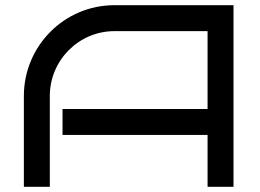

<svg xmlns="http://www.w3.org/2000/svg" viewBox="-20 -720 1004 740"><path d="M880 -700H421C228 -700 72 -543 72 -350V0H172V-350C172 -488 284 -600 421 -600H780V-300H221V-200H780V0H880Z"/></svg>

Font: Bruno Ace
Style: Regular
Weight: 400
Designer: Astigmatic (AOETI)
Foundry: Astigmatic (AOETI)
Version: Version 1.000